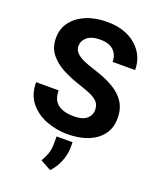

<svg xmlns="http://www.w3.org/2000/svg" viewBox="-174 -822 962 1177"><g transform="rotate(20 307.5 -234.0)"><path d="M432.6 -186.5Q432.6 -211.4 421.9 -229.7Q411.1 -248 381.1 -264.2Q351.1 -280.3 293.5 -298.8Q228.5 -319.3 174.6 -347.9Q120.6 -376.5 88.1 -418.5Q55.7 -460.4 55.7 -522Q55.7 -581.5 89.4 -626.2Q123 -670.9 182.1 -695.8Q241.2 -720.7 318.4 -720.7Q436.5 -720.7 507.8 -658.9Q579.1 -597.2 579.1 -501.5H432.6Q432.6 -546.4 403.8 -575.2Q375 -604 315.9 -604Q258.3 -604 230.2 -579.8Q202.1 -555.7 202.1 -521.5Q202.1 -498 218.3 -480Q234.4 -461.9 265.9 -447.3Q297.4 -432.6 343.3 -418.5Q420.9 -394.5 473.6 -363.3Q526.4 -332 553 -289.1Q579.6 -246.1 579.6 -187.5Q579.6 -125 547.6 -81.1Q515.6 -37.1 457.8 -13.7Q399.9 9.8 321.8 9.8Q251 9.8 185.1 -15.1Q119.1 -40 76.7 -91.8Q34.2 -143.6 34.2 -224.1H181.2Q181.2 -180.7 198.7 -155Q216.3 -129.4 248 -117.9Q279.8 -106.4 321.8 -106.4Q378.4 -106.4 405.5 -129.4Q432.6 -152.3 432.6 -186.5ZM370.1 45.4V80.6Q370.1 127 349.9 174.8Q329.6 222.7 298.8 252.9L229 214.4Q245.6 188 255.9 158.7Q266.1 129.4 266.1 87.9V45.4Z"/></g></svg>

Font: RobotoDEMO
Style: Regular
Weight: 400
Designer: Christian Robertson
Foundry: Google
Version: Version 2.136